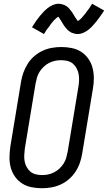

<svg xmlns="http://www.w3.org/2000/svg" viewBox="-20 -993 574 1021"><path d="M203 8Q175 8 147.5 2.5Q120 -3 97.5 -17.5Q75 -32 59.5 -54Q44 -76 37 -102.5Q30 -129 30.5 -157.5Q31 -186 35 -214L92 -559Q96 -584 105 -608.5Q114 -633 128 -655Q142 -677 162.5 -694.5Q183 -712 206.5 -723Q230 -734 255.5 -738.5Q281 -743 306 -743Q334 -743 361.5 -737.5Q389 -732 411.5 -717.5Q434 -703 449.5 -681Q465 -659 472 -632.5Q479 -606 479 -577.5Q479 -549 474 -521L417 -176Q413 -151 404.5 -126.5Q396 -102 381.5 -80Q367 -58 347 -40.5Q327 -23 303 -12Q279 -1 253.5 3.5Q228 8 203 8ZM204 -62Q221 -62 237 -65.5Q253 -69 268.5 -77Q284 -85 297 -97.5Q310 -110 319 -124.5Q328 -139 332.5 -155Q337 -171 340 -187L397 -532Q400 -549 400.5 -566.5Q401 -584 398 -600Q395 -616 387 -630.5Q379 -645 367 -655Q355 -665 338.5 -669Q322 -673 305 -673Q288 -673 272 -669.5Q256 -666 240.5 -658Q225 -650 212 -637.5Q199 -625 190 -610.5Q181 -596 176.5 -580Q172 -564 169 -548L112 -203Q110 -186 109 -168.5Q108 -151 111 -135Q114 -119 122 -104.5Q130 -90 142 -80Q154 -70 170.5 -66Q187 -62 204 -62ZM214 -812 150 -848Q161 -866 171.5 -881Q182 -896 192 -908Q202 -920 211.5 -930Q221 -940 233.5 -950Q246 -960 261 -966.5Q276 -973 291 -973Q297 -973 302.5 -972Q308 -971 313 -969.5Q318 -968 323 -966Q328 -964 332.5 -961Q337 -958 340.5 -955Q344 -952 347.5 -948Q351 -944 354.5 -939.5Q358 -935 361 -931Q364 -927 366.5 -923Q369 -919 371.5 -915Q374 -911 377 -905.5Q380 -900 383.5 -895.5Q387 -891 389 -888Q391 -885 394 -881Q397 -883 400.5 -885.5Q404 -888 409 -892.5Q414 -897 415.5 -899Q417 -901 419.5 -904Q422 -907 424.5 -910Q427 -913 430 -916.5Q433 -920 436 -924Q439 -928 442 -932.5Q445 -937 449 -941.5Q453 -946 456 -951Q459 -956 462.5 -961.5Q466 -967 470 -973L534 -937Q522 -919 511.5 -904Q501 -889 491 -877Q481 -865 472 -855Q463 -845 450.5 -835Q438 -825 423 -818.5Q408 -812 393 -812Q385 -812 377 -814Q369 -816 362.5 -818.5Q356 -821 350 -825.5Q344 -830 339 -834.5Q334 -839 329 -845.5Q324 -852 320 -857.5Q316 -863 313 -869Q310 -875 305 -882Q300 -889 297 -894.5Q294 -900 290 -904Q286 -902 283 -899.5Q280 -897 275 -892.5Q270 -888 268 -886Q266 -884 263.5 -881Q261 -878 258.5 -875Q256 -872 253 -868.5Q250 -865 247.5 -861Q245 -857 242 -852.5Q239 -848 235 -843.5Q231 -839 227.5 -834Q224 -829 221 -823.5Q218 -818 214 -812Z"/></svg>

Font: Iosevka Algr
Style: Italic
Weight: 400
Italic angle: -9°
Monospace: yes
Designer: Belleve Invis
Foundry: Belleve Invis
Version: Version 26.0.2; ttfautohint (v1.8.3)